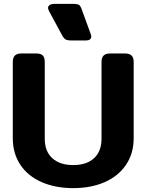

<svg xmlns="http://www.w3.org/2000/svg" viewBox="-20 -956 756 991"><path d="M300 -775 234 -897Q228 -908 228 -915Q228 -925 237 -930.5Q246 -936 261 -936H357Q380 -936 388 -930.5Q396 -925 402 -907L448 -781Q451 -774 451 -768Q451 -747 422 -747H352Q328 -747 318.5 -752.5Q309 -758 300 -775ZM46 -243V-636Q46 -658 56.5 -669Q67 -680 91 -680H166Q191 -680 201 -669.5Q211 -659 211 -636V-240Q211 -175 250 -139.5Q289 -104 358 -104Q427 -104 465.5 -139.5Q504 -175 504 -240V-636Q504 -658 514.5 -669Q525 -680 549 -680H624Q649 -680 659.5 -669Q670 -658 670 -636V-243Q670 -164 630.5 -105.5Q591 -47 520.5 -16Q450 15 358 15Q266 15 195 -16Q124 -47 85 -105.5Q46 -164 46 -243Z"/></svg>

Font: Mitr Medium
Style: Regular
Weight: 500
Designer: Thanarat Vachiruckul
Foundry: Cadson Demak
Version: Version 1.002